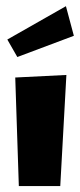

<svg xmlns="http://www.w3.org/2000/svg" viewBox="-20 -612 261 627"><path d="M36.6 -425.8 3.9 -482.9 195.3 -591.8 221.2 -495.1ZM41.5 -4.4 29.8 -358.9 196.8 -367.2 176.8 -4.4Z"/></svg>

Font: Some Time Later
Style: Regular
Weight: 400
Version: Version 003.300